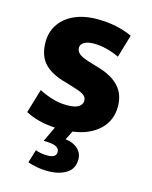

<svg xmlns="http://www.w3.org/2000/svg" viewBox="-106 -561 657 831"><g transform="rotate(15 222.0 -145.5)"><path d="M354 -357Q327 -370 297 -377.5Q267 -385 239 -385Q213 -385 197 -376Q181 -367 181 -351Q181 -334 196.5 -322.5Q212 -311 258 -298L288 -289Q348 -271 379 -236.5Q410 -202 410 -148Q410 -85 366.5 -44Q323 -3 248 7L228 47Q261 50 282.5 69Q304 88 304 117Q304 159 271.5 179.5Q239 200 188 200Q162 200 137 195Q112 190 98 185L116 126Q129 131 143 133Q157 135 171 135Q209 135 209 109Q209 94 193.5 86Q178 78 138 78L170 10Q93 6 37 -24L69 -131Q98 -116 129.5 -106.5Q161 -97 194 -97Q232 -97 247.5 -108Q263 -119 263 -134Q263 -143 259.5 -149.5Q256 -156 247 -162Q238 -168 221.5 -173.5Q205 -179 179 -187L148 -196Q89 -215 62 -248.5Q35 -282 35 -339Q35 -372 48 -399.5Q61 -427 85.5 -447.5Q110 -468 145.5 -479.5Q181 -491 227 -491Q273 -491 312.5 -482.5Q352 -474 384 -459Z"/></g></svg>

Font: Mukta ExtraBold
Style: Regular
Weight: 800
Designer: Girish Dalvi and Yashodeep Gholap
Foundry: Ek Type
Version: Version 2.538;PS 1.002;hotconv 16.6.51;makeotf.lib2.5.65220;